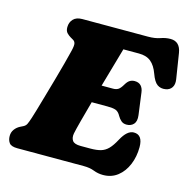

<svg xmlns="http://www.w3.org/2000/svg" viewBox="-107 -824 945 949"><g transform="rotate(15 365.0 -350.0)"><path d="M399 0H59Q27.5 0 17 -14Q6.5 -28 6.5 -49Q6.5 -68.5 17.2 -83Q28 -97.5 43.5 -105.5L59.5 -113.5Q70.5 -119 75.8 -129.2Q81 -139.5 89 -164Q93 -175.5 102.5 -208.2Q112 -241 124.8 -285.5Q137.5 -330 151 -377.2Q164.5 -424.5 175.5 -466.2Q186.5 -508 193 -534.5Q200 -563.5 197.2 -574Q194.5 -584.5 185.5 -589.5L171 -598Q161.5 -603.5 152 -613.2Q142.5 -623 142.5 -642Q142.5 -667 158 -683.5Q173.5 -700 204 -700H539.5Q576 -700 601 -709Q626 -718 651 -718Q699.5 -718 708.5 -662L729 -532.5Q733 -506.5 722.5 -490.8Q712 -475 691 -471.5Q666.5 -467.5 648.8 -479.8Q631 -492 617 -531Q603 -570 580 -589Q557 -608 518.5 -608H438.5Q431 -581 415 -525.8Q399 -470.5 381 -407H440Q454.5 -407 465.2 -413.2Q476 -419.5 489 -442Q498.5 -458 509.2 -464.5Q520 -471 533.5 -471Q554.5 -471 566 -458.8Q577.5 -446.5 580 -425.5L595 -313Q599 -282 585.5 -267.2Q572 -252.5 549.5 -252.5Q532.5 -252.5 521.8 -262Q511 -271.5 504 -284Q493 -304.5 478.2 -309.8Q463.5 -315 436 -315H355Q339 -257.5 326.5 -210.2Q314 -163 310 -143Q306 -120 316 -106Q326 -92 358 -92H407Q440 -92 461.2 -98.2Q482.5 -104.5 499 -121.5Q515.5 -138.5 532.5 -170.5Q561.5 -224.5 595.5 -224.5Q641 -224.5 641 -161.5Q641 -113 624 -72Q607 -31 575.8 -6.5Q544.5 18 501.5 18Q476 18 453 9Q430 0 399 0Z"/></g></svg>

Font: Fraunces 9pt S100 Black
Style: Italic
Weight: 900
Italic angle: -16°
Version: Version 1.000; ttfautohint (v1.8.3)